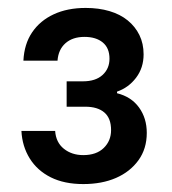

<svg xmlns="http://www.w3.org/2000/svg" viewBox="-20 -794 434 484"><path d="M190 -330Q142 -330 108 -347Q74 -364 55 -394.5Q36 -425 34 -464H119Q121 -435 141 -419Q161 -403 190 -403Q223 -403 241.5 -421Q260 -439 260 -466Q260 -496 243 -510.5Q226 -525 195 -525H148V-589H189Q221 -589 238.5 -605Q256 -621 256 -646Q256 -673 239 -687Q222 -701 193 -701Q163 -701 145 -685Q127 -669 125 -641H39Q41 -683 61 -712.5Q81 -742 115.5 -758Q150 -774 196 -774Q229 -774 256 -766Q283 -758 302 -742.5Q321 -727 331.5 -705.5Q342 -684 342 -657Q342 -623 323 -598Q304 -573 275 -563V-559Q311 -550 330.5 -523Q350 -496 350 -459Q350 -419 329 -390Q308 -361 272.5 -345.5Q237 -330 190 -330Z"/></svg>

Font: Mona Sans ExtraLight SemiBold
Style: Regular
Weight: 600
Version: Version 2.000